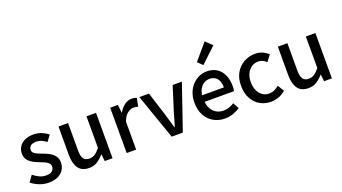

<svg xmlns="http://www.w3.org/2000/svg" viewBox="-67 -1536 3900 2192"><g transform="rotate(-20 1882.5 -440.0)"><path d="M236 14Q180 14 124.5 -8Q69 -30 29 -63L84 -138Q120 -109 157.5 -91.5Q195 -74 239 -74Q288 -74 311.5 -95.5Q335 -117 335 -148Q335 -173 317.5 -190Q300 -207 272 -219.5Q244 -232 214 -243Q177 -257 141.5 -276.5Q106 -296 83 -326.5Q60 -357 60 -403Q60 -450 83.5 -486Q107 -522 151 -543Q195 -564 256 -564Q311 -564 356.5 -545Q402 -526 434 -499L381 -428Q352 -449 322 -462.5Q292 -476 259 -476Q213 -476 191 -456.5Q169 -437 169 -408Q169 -385 185 -370Q201 -355 227.5 -344Q254 -333 284 -321Q313 -311 341.5 -297.5Q370 -284 393 -265.5Q416 -247 430.5 -220.5Q445 -194 445 -155Q445 -109 421 -70Q397 -31 351 -8.5Q305 14 236 14Z M729 14Q641 14 600 -43Q559 -100 559 -204V-551H675V-218Q675 -148 697 -117Q719 -86 767 -86Q805 -86 835 -105.5Q865 -125 899 -168V-551H1015V0H920L911 -83H908Q870 -40 828 -13Q786 14 729 14Z M1187 0V-551H1281L1291 -452H1293Q1323 -505 1364 -534.5Q1405 -564 1450 -564Q1470 -564 1484 -561Q1498 -558 1511 -553L1491 -452Q1476 -457 1464 -459Q1452 -461 1435 -461Q1402 -461 1365 -434.5Q1328 -408 1302 -342V0Z M1734 0 1541 -551H1658L1752 -254Q1764 -214 1776 -172.5Q1788 -131 1800 -90H1804Q1817 -131 1829 -172.5Q1841 -214 1852 -254L1946 -551H2058L1869 0Z M2379 14Q2304 14 2243 -20.5Q2182 -55 2146 -119.5Q2110 -184 2110 -275Q2110 -342 2131 -395.5Q2152 -449 2188 -486.5Q2224 -524 2269 -544Q2314 -564 2361 -564Q2434 -564 2484 -531.5Q2534 -499 2560 -440.5Q2586 -382 2586 -304Q2586 -287 2584.5 -271.5Q2583 -256 2580 -245H2223Q2228 -193 2250.5 -155.5Q2273 -118 2309.5 -97.5Q2346 -77 2393 -77Q2430 -77 2462 -88Q2494 -99 2524 -118L2564 -45Q2526 -20 2479.5 -3Q2433 14 2379 14ZM2222 -325H2486Q2486 -395 2454.5 -434Q2423 -473 2363 -473Q2329 -473 2299 -456Q2269 -439 2248.5 -406Q2228 -373 2222 -325ZM2353 -644 2295 -701 2459 -894 2538 -818Z M2939 14Q2864 14 2805 -20.5Q2746 -55 2711 -119.5Q2676 -184 2676 -275Q2676 -367 2714 -431.5Q2752 -496 2814 -530Q2876 -564 2948 -564Q3001 -564 3040 -546Q3079 -528 3109 -501L3052 -426Q3030 -446 3006 -457.5Q2982 -469 2954 -469Q2908 -469 2872 -444.5Q2836 -420 2815.5 -376.5Q2795 -333 2795 -275Q2795 -217 2815 -173.5Q2835 -130 2870 -106Q2905 -82 2950 -82Q2985 -82 3015 -96.5Q3045 -111 3070 -132L3118 -55Q3080 -21 3033 -3.5Q2986 14 2939 14Z M3394 14Q3306 14 3265 -43Q3224 -100 3224 -204V-551H3340V-218Q3340 -148 3362 -117Q3384 -86 3432 -86Q3470 -86 3500 -105.5Q3530 -125 3564 -168V-551H3680V0H3585L3576 -83H3573Q3535 -40 3493 -13Q3451 14 3394 14Z"/></g></svg>

Font: Noto Sans KR Medium
Style: Regular
Weight: 500
Designer: Ryoko NISHIZUKA  (kana, bopomofo & ideographs); Paul D. Hunt (Latin, Greek & Cyrillic); Sandoll Communications , Soo-you
Foundry: Adobe
Version: Version 2.004-H2;hotconv 1.0.118;makeotfexe 2.5.65603